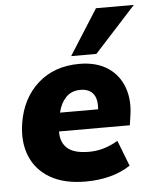

<svg xmlns="http://www.w3.org/2000/svg" viewBox="-54 -808 691 864"><g transform="rotate(-5 291.5 -375.5)"><path d="M23 0ZM299 11Q202 11 139 -25.5Q76 -62 49.5 -126.5Q23 -191 36 -275Q54 -387 128 -453Q202 -519 315 -519Q392 -519 443 -485.5Q494 -452 515 -393Q536 -334 523 -259L518 -224H198Q197 -175 227 -148Q257 -121 325 -121Q358 -121 390 -130Q422 -139 456 -159L501 -43Q458 -15 407 -2Q356 11 299 11ZM310 -402Q269 -402 244 -375.5Q219 -349 210 -308H382Q386 -356 367 -379Q348 -402 310 -402ZM282 -557 412 -762H583L396 -557Z"/></g></svg>

Font: Winston ExtraBold
Style: Italic
Weight: 800
Italic angle: -9°
Designer: Original fonts by Vernon Adams / Changes by Cristiano Sobral
Foundry: Original fonts by Vernon Adams / Changes by Cristiano Sobral
Version: Version 2.503;July 17, 2020;FontCreator 13.0.0.2655 64-bit